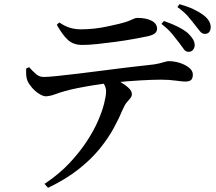

<svg xmlns="http://www.w3.org/2000/svg" viewBox="-20 -829 1040 923"><path d="M885 -580Q873 -580 864.5 -591.5Q856 -603 843 -621Q828 -640 808.5 -664.5Q789 -689 756 -714L768 -728Q804 -716 835 -700.5Q866 -685 885 -668Q901 -652 908.5 -639Q916 -626 916 -610Q915 -597 906.5 -588Q898 -579 885 -580ZM194 55Q263 9 312.5 -43.5Q362 -96 396.5 -148.5Q431 -201 451.5 -248.5Q472 -296 481 -333Q490 -370 490 -390Q490 -405 482.5 -420Q475 -435 456 -451L513 -460Q538 -447 561 -433.5Q584 -420 599 -405.5Q614 -391 614 -377Q614 -366 607 -357.5Q600 -349 590 -337.5Q580 -326 571 -305Q554 -264 528 -215.5Q502 -167 461 -116Q420 -65 359 -16.5Q298 32 211 74ZM201 -366Q187 -366 168 -378Q149 -390 133.5 -408Q118 -426 112 -441Q107 -453 106 -468Q105 -483 106 -500L120 -506Q137 -487 153 -473Q169 -459 190 -459Q211 -459 253.5 -463.5Q296 -468 351.5 -474.5Q407 -481 467.5 -489Q528 -497 586 -504Q644 -511 691 -516Q725 -519 744.5 -524Q764 -529 774.5 -532Q785 -535 791 -535Q818 -535 844.5 -526.5Q871 -518 889 -503.5Q907 -489 907 -471Q907 -452 898.5 -444.5Q890 -437 871 -437Q856 -437 824.5 -441.5Q793 -446 753 -446Q714 -446 653.5 -442.5Q593 -439 526 -432Q484 -428 437 -420.5Q390 -413 350.5 -405Q311 -397 292 -391Q267 -384 244 -375.5Q221 -367 201 -366ZM375 -613Q332 -613 305.5 -638Q279 -663 253 -710L265 -721Q295 -701 319.5 -694.5Q344 -688 369 -688Q403 -688 437 -692Q471 -696 502 -703Q533 -710 555 -715Q583 -722 598 -728Q613 -734 622.5 -738.5Q632 -743 640 -743Q682 -743 708.5 -729.5Q735 -716 735 -691Q735 -678 725.5 -669.5Q716 -661 692 -655Q663 -649 622 -641.5Q581 -634 536 -628Q491 -622 449.5 -617.5Q408 -613 375 -613ZM964 -666Q950 -667 941.5 -678.5Q933 -690 918 -708Q903 -728 884 -750Q865 -772 833 -795L843 -809Q882 -798 909.5 -785Q937 -772 956 -758Q975 -744 984 -729Q993 -714 993 -698Q993 -685 986 -675.5Q979 -666 964 -666Z"/></svg>

Font: Noto Serif HK ExtraLight SemiBold
Style: Regular
Weight: 600
Version: Version 2.002-H1;hotconv 1.1.0;makeotfexe 2.6.0